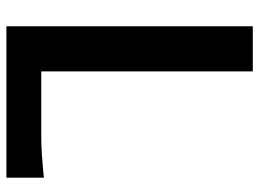

<svg xmlns="http://www.w3.org/2000/svg" viewBox="-125 -685 810 600"><g transform="rotate(90 280.0 -385.0)"><path d="M62 0V-770H203.1V-108.9H407.2Q434.1 -108.9 466.1 -111.1Q498 -113.3 516.6 -115.2L535.2 -117.2V0Z"/></g></svg>

Font: Junction Bold
Style: Bold
Weight: 700
Designer: Caroline Hadilaksono
Foundry: Caroline Hadilaksono
Version: Version 001.001